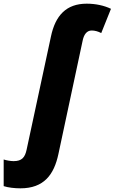

<svg xmlns="http://www.w3.org/2000/svg" viewBox="-134 -785 624 1045"><path d="M-23 240C105 240 160 166 184 53L315 -560C322 -598 339 -619 365 -619C382 -619 400 -614 417 -605L470 -737C433 -755 386 -765 338 -765C227 -765 167 -701 143 -585L11 29C2 72 -15 92 -60 92C-76 92 -99 88 -114 83V228C-90 236 -54 240 -23 240Z"/></svg>

Font: Noto Sans SemiCondensed Black
Style: Italic
Weight: 900
Width: 4
Italic angle: -12°
Designer: Monotype Design Team
Foundry: Monotype Imaging Inc.
Version: Version 2.013